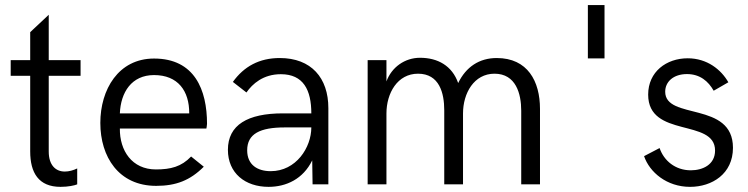

<svg xmlns="http://www.w3.org/2000/svg" viewBox="-20 -724 2938 754"><path d="M217.8 9.8C247.6 9.8 272.5 4.4 283.2 0V-62.5C268.1 -55.2 251 -50.3 234.4 -50.3C198.7 -50.3 171.4 -75.2 171.4 -128.9V-426.3H296.4V-487.8H171.4V-666L98.6 -597.7V-487.8H22V-426.3H98.6V-129.4C98.6 -45.9 131.3 9.8 217.8 9.8Z M593.3 5.9C671.4 5.9 726.6 -15.6 780.3 -69.3L730.5 -109.4C692.4 -69.3 650.4 -58.6 592.3 -58.6C498 -58.6 449.7 -132.8 450.7 -219.2H790.5C790.5 -219.2 793 -231.9 793 -237.8C793 -370.6 744.6 -494.1 585 -494.1C444.8 -494.1 374 -372.1 374 -241.2C374 -108.4 445.8 5.9 593.3 5.9ZM450.7 -278.8C454.1 -361.3 496.6 -429.2 585 -429.2C678.7 -429.2 723.6 -367.2 723.1 -278.8Z M1034.7 9.8C1104 9.8 1170.4 -21 1206.1 -94.2L1207.5 0H1269.5V-299.3C1269.5 -418 1202.6 -496.1 1078.6 -496.1C998 -496.1 938 -462.9 894.5 -402.3L947.8 -360.8C971.2 -394.5 1013.2 -432.6 1083 -432.6C1171.4 -432.6 1202.6 -370.6 1202.6 -278.8H1090.8C952.6 -278.8 875 -233.4 875 -135.7C875 -43.9 942.9 9.8 1034.7 9.8ZM1043 -51.8C992.2 -51.8 950.7 -75.7 950.7 -133.8C950.7 -198.7 1001.5 -223.6 1098.1 -223.6H1202.6C1202.6 -145 1143.1 -51.8 1043 -51.8Z M1423.8 0H1497.6V-278.3C1497.6 -358.4 1541 -434.6 1621.6 -434.6C1705.6 -434.6 1724.6 -358.4 1724.6 -291V0H1798.3V-278.3C1798.3 -358.4 1841.8 -434.6 1921.9 -434.6C2006.3 -434.6 2026.9 -355.5 2026.9 -289.1V0H2100.6V-296.4C2100.6 -404.8 2052.2 -496.1 1930.7 -496.1C1862.3 -496.1 1810.1 -461.4 1779.3 -397.9C1755.4 -465.8 1699.2 -497.1 1629.4 -497.1C1569.3 -497.1 1517.6 -459.5 1497.6 -404.3V-487.8H1423.8Z M2288.6 -494.6H2354V-704.1H2288.6Z M2689.9 9.8C2775.9 9.8 2858.4 -41 2858.4 -143.6C2858.4 -328.1 2592.3 -251 2592.3 -363.8C2592.3 -403.3 2625 -433.1 2677.7 -433.1C2729 -433.1 2761.7 -404.8 2782.7 -367.7L2840.3 -400.9C2812 -450.7 2756.8 -495.1 2680.7 -495.1C2597.2 -495.1 2525.4 -442.4 2525.4 -352.5C2525.4 -180.2 2788.1 -260.3 2788.1 -132.8C2788.1 -77.1 2739.3 -55.2 2692.9 -55.2C2631.8 -55.2 2586.9 -93.3 2570.3 -142.6L2509.3 -110.8C2530.8 -47.9 2598.1 9.8 2689.9 9.8Z"/></svg>

Font: HK Grotesk
Style: Regular
Weight: 400
Designer: Alfredo Marco Pradil and Stefan Peev
Foundry: Hanken Design Co.
Version: Version 1.045;PS 001.045;hotconv 1.0.88;makeotf.lib2.5.64775